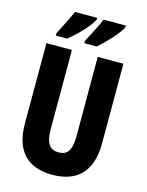

<svg xmlns="http://www.w3.org/2000/svg" viewBox="-136 -1013 847 1106"><g transform="rotate(15 287.0 -460.0)"><path d="M474 -921V-930H341C331 -904 304 -850 269 -784V-770H343C388 -810 457 -881 474 -921ZM303 -921V-930H171C159 -904 134 -851 99 -784V-770H167C222 -815 284 -879 303 -921ZM517 -238V-714H364V-242C364 -155 340 -124 287 -124C237 -124 210 -156 210 -241V-714H58V-235C58 -70 139 10 286 10C436 10 517 -74 517 -238Z"/></g></svg>

Font: Noto Sans Lao UI ExtCond ExtBd
Style: Regular
Weight: 800
Width: 2
Designer: Monotype Design Team
Foundry: Monotype Imaging Inc.
Version: Version 2.000